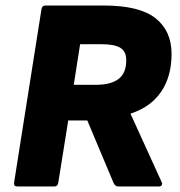

<svg xmlns="http://www.w3.org/2000/svg" viewBox="-20 -675 650 695"><path d="M43 0Q29 0 31 -14L130 -641Q132 -655 144 -655H356Q485 -655 543 -609Q601 -563 601 -480Q601 -398 563 -342.5Q525 -287 453 -264V-262L566 -14Q568 -10 565.5 -5Q563 0 555 0H408Q397 0 391 -13L296 -239H227L191 -14Q189 0 177 0ZM247 -368H327Q381 -368 409 -389Q437 -410 437 -457Q437 -489 415.5 -502Q394 -515 347 -515H270Z"/></svg>

Font: Sofia Sans Black
Style: Italic
Weight: 900
Italic angle: -9°
Version: Version 4.100-B